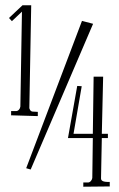

<svg xmlns="http://www.w3.org/2000/svg" viewBox="-20 -714 451 726"><path d="M365 -208 370 -424H334L331 -208H258L289 -388L272 -389L237 -192H331L329 -41C328 -33 321 -24 313 -24H295V-8L395 -9V-26C381 -26 362 -26 362 -39L365 -192H388V-208ZM290 -635 79 -78 96 -73 332 -624ZM104 -292C96 -292 90 -301 91 -309L98 -694H65L14 -646L25 -634L63 -670L57 -311C56 -302 49 -294 41 -294H22V-278L123 -275V-291Z"/></svg>

Font: Bigelow Rules
Style: Regular
Weight: 400
Designer: Astigmatic (AOETI)
Foundry: Astigmatic (AOETI)
Version: Version 1.000